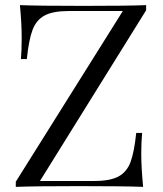

<svg xmlns="http://www.w3.org/2000/svg" viewBox="-20 -728 634 748"><path d="M135.7 -22.9H346.7Q409.2 -22.9 441.7 -40.5Q474.1 -58.1 488.5 -96.7Q502.9 -135.3 510.7 -210H533.7Q530.3 -173.3 530.3 -127.9Q530.3 -76.2 537.6 0Q463.4 -2.9 288.6 -2.9Q117.7 -2.9 41.5 0V-20L458.5 -685.1H248.5Q186 -685.1 153.6 -667.5Q121.1 -649.9 106.7 -611.3Q92.3 -572.8 84.5 -498H61.5Q64.5 -529.8 64.5 -580.1Q64.5 -636.7 57.6 -708Q131.3 -705.1 306.6 -705.1Q476.6 -705.1 549.3 -708V-688Z"/></svg>

Font: TypoPRO Playfair Display
Style: Regular
Weight: 400
Designer: Claus Eggers Sørensen
Foundry: Claus Eggers Sørensen
Version: Version 1.004;PS 001.004;hotconv 1.0.70;makeotf.lib2.5.58329